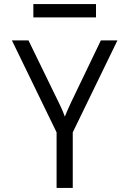

<svg xmlns="http://www.w3.org/2000/svg" viewBox="-20 -930 640 950"><path d="M455 -844V-910H145V-844ZM340 0V-275L561 -730H479L331 -422C316 -390 305 -364 301 -353C297 -364 287 -390 271 -422L121 -730H39L260 -275V0Z"/></svg>

Font: Tekne LDO Light
Style: Regular
Weight: 300
Monospace: yes
Designer: Alessio Laiso, Mario Rullo, Paolo Rosset
Foundry: Alessio Laiso
Version: Version 1.000;hotconv 1.0.109;makeotfexe 2.5.65596